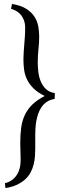

<svg xmlns="http://www.w3.org/2000/svg" viewBox="-20 -753 317 976"><path d="M4.9 178.2Q41.5 169.9 63.2 139.4Q85 108.9 85 60.1Q85 39.1 84 17.6Q83 -3.9 83 -24.9Q83 -67.9 87.6 -103.3Q92.3 -138.7 106 -168Q119.6 -197.3 143.8 -220.9Q168 -244.6 207 -265.1Q171.4 -282.7 150.1 -304Q128.9 -325.2 117.4 -348.9Q106 -372.6 102.5 -398.9Q99.1 -425.3 99.1 -453.1Q99.1 -472.2 100.6 -490.5Q102.1 -508.8 103.5 -527.8Q105 -546.9 106.4 -567.1Q107.9 -587.4 107.9 -610.8Q107.9 -634.3 101.1 -651.4Q94.2 -668.5 83.7 -680.2Q73.2 -691.9 60.5 -698.5Q47.9 -705.1 36.1 -708L41 -732.9Q85.9 -725.6 113.3 -708.3Q140.6 -690.9 155.3 -668Q169.9 -645 174.6 -618.7Q179.2 -592.3 179.2 -566.9Q179.2 -534.7 175.5 -502.7Q171.9 -470.7 171.9 -436Q171.9 -415.5 174.6 -389.9Q177.2 -364.3 186.3 -341.3Q195.3 -318.4 212.4 -301.3Q229.5 -284.2 258.8 -279.8L257.8 -250Q234.9 -246.6 218.5 -235.6Q202.1 -224.6 191.2 -208.7Q180.2 -192.9 173.8 -173.8Q167.5 -154.8 164.3 -136Q161.1 -117.2 160.2 -99.9Q159.2 -82.5 159.2 -69.8V2.9Q159.2 21 157.7 41.3Q156.2 61.5 151.4 81.8Q146.5 102.1 136.7 121.3Q127 140.6 110.1 156.7Q93.3 172.9 68.4 185.1Q43.5 197.3 7.8 203.1Z"/></svg>

Font: Simonetta
Style: Regular
Weight: 400
Version: Version 1.004